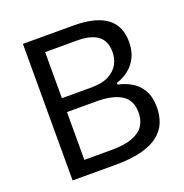

<svg xmlns="http://www.w3.org/2000/svg" viewBox="-128 -828 902 942"><g transform="rotate(-20 323.0 -356.5)"><path d="M314.5 0Q264.5 0 222 0Q179.5 0 146.6 0Q113.7 0 92.4 0Q92.4 -59.5 92.4 -114.6Q92.4 -169.7 92.4 -235.6V-475Q92.4 -541.7 92.4 -597.5Q92.4 -653.4 92.4 -713Q149.1 -713 216.4 -713Q283.7 -713 354.7 -713Q416.9 -713 460.7 -701.4Q504.5 -689.7 532.1 -667.9Q559.7 -646 572.6 -615Q585.4 -584 585.4 -545Q585.4 -499.5 569.1 -465.5Q552.7 -431.6 524.3 -409.1Q495.9 -386.6 460.2 -375.6V-366.6Q497 -359.3 529.9 -340.3Q562.8 -321.3 583.4 -286.2Q604 -251.2 604 -196Q604 -154.1 589.9 -118.4Q575.7 -82.6 542.8 -56Q509.8 -29.4 454 -14.7Q398.3 0 314.5 0ZM181.1 -75.2H321.5Q389.7 -75.2 431.4 -90.6Q473.1 -106 491.9 -134.4Q510.7 -162.9 510.7 -202.6Q510.7 -268.1 464.6 -296.4Q418.6 -324.7 335.7 -324.7H160.8V-397.1H335.3Q390.7 -397.1 425.3 -414.9Q459.9 -432.8 476 -461.9Q492 -491 492 -525.3Q492 -583.8 455.7 -610.8Q419.4 -637.8 347.9 -637.8H181.1Q181.1 -594.5 181.1 -551.5Q181.1 -508.4 181.1 -457.1V-252.3Q181.1 -202.2 181.1 -160Q181.1 -117.9 181.1 -75.2Z"/></g></svg>

Font: Commissioner Thin
Style: Regular
Weight: 100
Designer: Kostas Bartsokas
Foundry: Kostas Bartsokas
Version: Version 1.001;gftools[0.9.23]